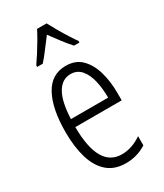

<svg xmlns="http://www.w3.org/2000/svg" viewBox="-194 -840 788 925"><g transform="rotate(-30 199.5 -377.5)"><path d="M205 -542Q259 -542 292 -509Q325 -476 340.5 -422Q356 -368 356 -305V-263H98Q99 -37 228 -37Q284 -37 338 -74V-23Q313 -7 284.5 1.5Q256 10 224 10Q161 10 121.5 -24.5Q82 -59 63.5 -121Q45 -183 45 -265Q45 -395 85 -468.5Q125 -542 205 -542ZM205 -496Q158 -496 130.5 -449.5Q103 -403 99 -307H306Q306 -358 296 -401Q286 -444 263.5 -470Q241 -496 205 -496ZM228 -765Q240 -742 257 -712.5Q274 -683 291 -656.5Q308 -630 319 -615V-606H289Q268 -629 245.5 -658.5Q223 -688 202 -717Q181 -690 157.5 -658.5Q134 -627 115 -606H84V-615Q98 -635 115 -661.5Q132 -688 148 -715.5Q164 -743 175 -765Z"/></g></svg>

Font: Noto Sans Gurmukhi ExtraCondensed Light
Style: Regular
Weight: 300
Width: 2
Designer: Jelle Bosma - Monotype Design Team
Foundry: Monotype Imaging Inc.
Version: Version 2.004; ttfautohint (v1.8.4.7-5d5b)